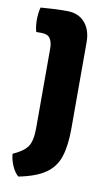

<svg xmlns="http://www.w3.org/2000/svg" viewBox="-84 -546 467 809"><g transform="rotate(10 150.0 -141.0)"><path d="M239.5 -18Q239.5 53 224.8 100.5Q210 148 170.2 176.5Q130.5 205 54.5 220Q39 207.5 27.2 181.2Q15.5 155 14 129.5Q57 111 75 86.8Q93 62.5 93 7V-336Q93 -361 82.8 -377Q72.5 -393 46 -393H23Q16.5 -416.5 16.5 -443.5Q16.5 -456 18 -470Q19.5 -484 23 -497.5Q48.5 -499.5 74.5 -501Q100.5 -502.5 116 -502.5H136.5Q184.5 -502.5 212 -471.2Q239.5 -440 239.5 -387Z"/></g></svg>

Font: Signika Negative SC
Style: Bold
Weight: 700
Designer: Anna Giedryś
Foundry: Anna Giedryś
Version: Version 2.000; ttfautohint (v1.8.3) -l 8 -r 50 -G 200 -x 9 -